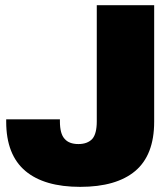

<svg xmlns="http://www.w3.org/2000/svg" viewBox="-20 -708 618 740"><path d="M574.2 -238.8Q574.2 -110.4 501 -48.8Q428.2 12.2 289.1 12.2Q150.9 12.2 78.1 -48.8Q3.9 -111.3 3.9 -238.8V-248H210.9V-240.2Q210.9 -192.4 229 -172.9Q246.1 -152.8 282.2 -152.8Q317.4 -152.8 335.9 -172.9Q353 -192.9 353 -240.2V-688H574.2Z"/></svg>

Font: Archivo-RBTV
Style: Regular
Weight: 500
Designer: Hector Gatti
Foundry: Hector Gatti
Version: ""